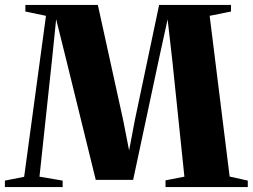

<svg xmlns="http://www.w3.org/2000/svg" viewBox="-33 -763 1030 783"><path d="M65.5 -42 154.5 -698.5 70.5 -716V-743H366L469.5 -272L493.5 -149.5L517 -273.5L616 -743H909V-716L822 -698.5L903.5 -43L977.5 -26.5V0H642V-27.5L719 -42.5L669.5 -518L650.5 -684L615.5 -524L510 -29.5H357.5L237 -519.5L196 -684.5L179 -518.5L128 -42.5L222.5 -26.5V0H-13V-26.5Z"/></svg>

Font: Merriweather 120pt ExtraBold
Style: Regular
Weight: 800
Version: Version 2.100